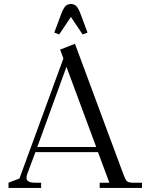

<svg xmlns="http://www.w3.org/2000/svg" viewBox="-20 -928 740 948"><path d="M22 0V-25.9L76.2 -46.9L293 -639.2L276.9 -683.1L350.1 -711.9L589.8 -65.9Q599.1 -40.5 606.9 -33.2Q614.7 -25.9 638.2 -25.9H681.2V0H472.2V-25.9H520L463.9 -176.8H154.8L113.8 -66.9Q110.8 -58.1 110.8 -49.8Q110.8 -25.9 152.8 -25.9H183.1V0ZM164.1 -202.1H455.1L308.1 -598.1ZM248 -767.1 282.2 -858.9Q292.5 -886.2 302.7 -897.2Q313 -908.2 330.1 -908.2Q347.2 -908.2 357.4 -897.2Q367.7 -886.2 377.9 -858.9L412.1 -767.1L388.2 -757.8L330.1 -844.2L272 -757.8Z"/></svg>

Font: Dihjauti
Style: Regular
Weight: 400
Designer: T. Christopher White
Version: Version 3.0.0